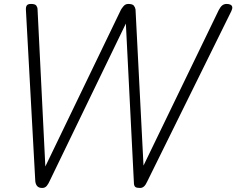

<svg xmlns="http://www.w3.org/2000/svg" viewBox="-20 -951 1198 974"><path d="M194 2.5Q177 2.5 168.8 -6.8Q160.5 -16 159 -32L111.5 -900Q110.5 -915.5 115.8 -923.2Q121 -931 137.5 -931Q158.5 -931 164.5 -922.2Q170.5 -913.5 170.5 -903.5L210 -106.5L593 -900.5Q596.5 -907.5 606.2 -919.2Q616 -931 630.5 -931Q652.5 -931 659.2 -922Q666 -913 667.5 -903L708 -111L1089.5 -899.5Q1098 -916 1107.2 -923.5Q1116.5 -931 1130 -931Q1142 -931 1149.5 -927Q1157 -923 1158.2 -915Q1159.5 -907 1153.5 -894.5L727 -30.5Q719.5 -13.5 710.8 -5.5Q702 2.5 690.5 2.5Q673.5 2.5 667 -2.2Q660.5 -7 659.5 -19.5L618.5 -831.5L231.5 -32Q226.5 -20 217.8 -8.8Q209 2.5 194 2.5Z"/></svg>

Font: Edu AU VIC WA NT Pre
Style: Regular
Weight: 400
Designer: Tina and Corey Anderson, Eben Sorkin, Mirko Velimirovic
Foundry: Google for Education
Version: Version 1.001